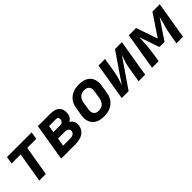

<svg xmlns="http://www.w3.org/2000/svg" viewBox="222 -1555 2581 2581"><g transform="rotate(-45 1512.0 -265.0)"><path d="M169 0H294L365 -425H537L554 -530H85L68 -425H240Z M585 0H857Q884 0 911 -4Q938 -8 965 -18Q992 -28 1015 -46Q1038 -64 1051.5 -90Q1065 -116 1070 -143Q1074 -169 1069.5 -194.5Q1065 -220 1049.5 -239.5Q1034 -259 1012 -271Q1029 -280 1043 -294Q1057 -308 1064.5 -325.5Q1072 -343 1075 -360Q1081 -396 1073 -430.5Q1065 -465 1041 -488.5Q1017 -512 983.5 -521Q950 -530 914 -530H673ZM764 -326 780 -425H914Q927 -425 938 -419Q949 -413 951.5 -400.5Q954 -388 952 -375Q950 -362 943 -350Q936 -338 923 -332Q910 -326 898 -326ZM857 -105H727L747 -221H876Q895 -221 913 -216Q931 -211 941 -195Q951 -179 948 -160Q945 -146 936 -134Q927 -122 913 -115.5Q899 -109 885 -107Q871 -105 857 -105Z M1396 8Q1429 8 1463 2Q1497 -4 1529 -20.5Q1561 -37 1586.5 -63.5Q1612 -90 1626 -122.5Q1640 -155 1645 -188L1664 -298Q1670 -337 1667.5 -375.5Q1665 -414 1648 -446Q1631 -478 1601.5 -499.5Q1572 -521 1535 -529.5Q1498 -538 1459 -538Q1426 -538 1392 -532Q1358 -526 1326 -509.5Q1294 -493 1268.5 -466.5Q1243 -440 1229 -407.5Q1215 -375 1210 -342L1192 -232Q1185 -193 1187.5 -155Q1190 -117 1207 -84.5Q1224 -52 1253.5 -30.5Q1283 -9 1320.5 -0.5Q1358 8 1396 8ZM1398 -97Q1376 -97 1356 -105Q1336 -113 1324.5 -131Q1313 -149 1311.5 -171Q1310 -193 1314 -215L1332 -325Q1337 -354 1353.5 -381Q1370 -408 1399 -420.5Q1428 -433 1457 -433Q1480 -433 1500 -425Q1520 -417 1531 -399Q1542 -381 1543.5 -359.5Q1545 -338 1541 -315L1523 -205Q1518 -176 1501.5 -149Q1485 -122 1456 -109.5Q1427 -97 1398 -97Z M1737 0H1868L2149 -410Q2138 -377 2126 -344.5Q2114 -312 2106 -279Q2098 -246 2092 -212L2057 0H2182L2270 -530H2139L1858 -120Q1869 -153 1881 -185.5Q1893 -218 1901 -251.5Q1909 -285 1915 -318L1950 -530H1825Z M2313 0H2438L2456 -106Q2464 -157 2469.5 -208Q2475 -259 2476.5 -310Q2478 -361 2483 -411L2580 -127H2678L2869 -412Q2857 -361 2841.5 -310.5Q2826 -260 2814.5 -208.5Q2803 -157 2795 -106L2777 0H2902L2990 -530H2851L2645 -223L2539 -530H2401Z"/></g></svg>

Font: Iosevka Sparkle Oblique
Style: Bold
Weight: 700
Italic angle: -9°
Designer: Belleve Invis
Foundry: Belleve Invis
Version: Version 4.5.0; ttfautohint (v1.8.3)